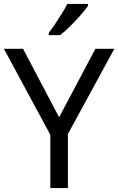

<svg xmlns="http://www.w3.org/2000/svg" viewBox="-20 -964 606 984"><path d="M283 -363 469 -714H566L328 -277V0H238V-273L0 -714H98ZM431 -934Q419 -916 394 -887.5Q369 -859 340.5 -830.5Q312 -802 288 -784H230V-796Q245 -815 262.5 -841Q280 -867 297 -894.5Q314 -922 325 -944H431Z"/></svg>

Font: Noto Sans Grantha
Style: Regular
Weight: 400
Designer: Monotype Design Team
Foundry: Monotype Imaging Inc.
Version: Version 2.003; ttfautohint (v1.8.4.7-5d5b)